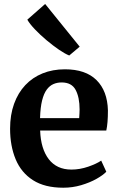

<svg xmlns="http://www.w3.org/2000/svg" viewBox="-20 -910 581 942"><path d="M290.5 11Q199.5 11 141.8 -26Q84 -63 56.8 -128.5Q29.5 -194 29.5 -278.5Q29.5 -346.5 49 -400.5Q68.5 -454.5 104 -492.2Q139.5 -530 189 -550Q238.5 -570 298.5 -570Q400 -570 453.5 -517Q507 -464 509.5 -368.5Q509.5 -336 507.5 -311.8Q505.5 -287.5 501.5 -269.5H177Q178.5 -224.5 189.2 -189.2Q200 -154 219.2 -129Q238.5 -104 266.2 -91Q294 -78 330.5 -78Q371.5 -78 412.8 -92.2Q454 -106.5 476.5 -122L501.5 -67.5Q485.5 -50.5 453 -32.2Q420.5 -14 378.2 -1.5Q336 11 290.5 11ZM176.5 -330.5H368.5Q369 -340.5 369.8 -351.5Q370.5 -362.5 370.5 -373Q370.5 -432.5 351 -469Q331.5 -505.5 282.5 -505.5Q260.5 -505.5 242 -497.5Q223.5 -489.5 209.2 -470.2Q195 -451 186.5 -417Q178 -383 176.5 -330.5ZM319 -638Q299 -646 269.2 -666.2Q239.5 -686.5 208.2 -712.8Q177 -739 151.5 -765.8Q126 -792.5 114 -813.5L201.5 -890.5L371 -681L320 -638Z"/></svg>

Font: Merriweather Light 18pt
Style: Bold
Weight: 700
Version: Version 2.100